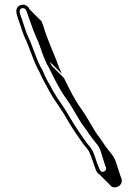

<svg xmlns="http://www.w3.org/2000/svg" viewBox="-20 -699 599 835"><path d="M508 77 504 67C497 46 495 40 486 11C481 -7 471 -23 459 -37C445 -53 425 -83 412 -102C392 -125 362 -186 335 -223C301 -271 285 -306 258 -360L205 -413L196 -431L249 -378C241 -395 232 -416 224 -440C222 -446 210 -473 205 -486C194 -514 177 -555 169 -584L161 -606L108 -659C104 -672 87 -683 70 -677C53 -671 47 -656 54 -632L58 -619C68 -594 76 -561 88 -535C106 -499 121 -446 142 -404L151 -387C166 -352 179 -332 197 -298C222 -253 244 -230 270 -183C281 -164 294 -142 310 -119C324 -100 344 -68 360 -51C372 -37 380 -6 388 15C394 30 398 53 413 60L466 113C489 124 517 103 508 77ZM441 29C445 43 430 52 420 47C415 44 409 28 402 10C395 -10 387 -42 371 -61C356 -76 336 -109 322 -128C307 -150 294 -171 283 -190C256 -238 234 -262 210 -305C195 -334 187 -344 176 -368C171 -380 168 -386 165 -393L155 -411C135 -451 120 -504 101 -542C93 -558 85 -589 78 -607C76 -614 74 -620 72 -624L68 -636C62 -656 67 -660 75 -663C84 -666 92 -659 94 -654L102 -632C107 -615 111 -609 116 -592C127 -557 148 -517 157 -488C165 -463 174 -442 182 -424L192 -406C219 -352 235 -316 270 -267C296 -232 325 -172 347 -146C360 -127 380 -97 395 -80C406 -67 415 -54 419 -38C428 -8 430 -2 437 19Z"/></svg>

Font: Squarish
Style: Shd
Weight: 400
Foundry: Cannot Into Space Fonts
Version: Version 0.272